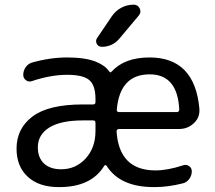

<svg xmlns="http://www.w3.org/2000/svg" viewBox="-20 -800 905 810"><path d="M472.7 -336.9Q471.7 -333 474.6 -330.1Q477.5 -327.1 481.4 -327.1H726.6Q730.5 -327.1 733.4 -330.1Q736.3 -333 736.3 -336.9Q729.5 -486.3 611.3 -486.3Q485.4 -486.3 472.7 -336.9ZM543.9 -780.3Q561.5 -780.3 569.3 -764.6Q572.3 -757.8 572.3 -752Q572.3 -743.2 565.4 -734.4L483.4 -636.7Q454.1 -602.5 409.2 -602.5Q394.5 -602.5 388.2 -615.2Q381.8 -627.9 389.6 -639.6L451.2 -730.5Q466.8 -753.9 491.2 -767.1Q515.6 -780.3 543.9 -780.3ZM382.8 -282.2Q382.8 -292 373 -292H330.1Q235.4 -292 187.5 -261.7Q139.6 -231.4 139.6 -178.7Q139.6 -134.8 165.5 -110.4Q191.4 -85.9 238.3 -85.9Q299.8 -85.9 341.3 -131.3Q382.8 -176.8 382.8 -247.1ZM611.3 -557.6Q801.8 -557.6 821.3 -340.8Q821.3 -336.9 821.3 -333Q821.3 -302.7 798.8 -281.2Q772.5 -255.9 736.3 -255.9H481.4Q477.5 -255.9 474.6 -252.9Q471.7 -250 471.7 -246.1Q482.4 -81.1 635.7 -81.1Q687.5 -81.1 752 -102.5Q765.6 -107.4 777.3 -99.6Q789.1 -91.8 789.1 -77.1Q789.1 -59.6 778.3 -44.9Q767.6 -30.3 751 -26.4Q688.5 -10.7 633.8 -10.7Q631.8 -10.7 628.9 -10.7Q486.3 -10.7 429.7 -100.6Q427.7 -103.5 424.8 -103.5Q421.9 -103.5 419.9 -100.6Q365.2 -10.7 230.5 -10.7Q228.5 -10.7 227.5 -10.7Q144.5 -10.7 97.2 -54.2Q49.8 -97.7 49.8 -172.9Q49.8 -257.8 117.2 -308.6Q184.6 -359.4 330.1 -359.4H373Q382.8 -359.4 382.8 -369.1V-382.8Q382.8 -439.5 356.9 -461.9Q331.1 -484.4 263.7 -484.4Q194.3 -484.4 115.2 -458Q101.6 -453.1 89.8 -461.4Q78.1 -469.7 78.1 -484.4Q78.1 -502 88.4 -516.6Q98.6 -531.2 115.2 -536.1Q191.4 -557.6 263.7 -557.6Q338.9 -557.6 383.8 -540Q422.9 -524.4 440.4 -499Q445.3 -491.2 451.2 -498Q504.9 -557.6 611.3 -557.6Z"/></svg>

Font: Gen Jyuu GothicX Regular
Style: Regular
Weight: 400
Designer: [Source Han Sans]
Ryoko NISHIZUKA  (kana & ideographs); Paul D. Hunt (Latin, Greek & Cyrillic); Wenlong ZHANG  (bopomofo
Version: Version 1.002.20150607